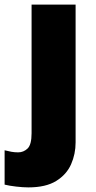

<svg xmlns="http://www.w3.org/2000/svg" viewBox="-71 -573 415 833"><path d="M52 240Q29 240 -1 236.5Q-31 233 -51 228V79Q-35 83 -21.5 85.5Q-8 88 8 88Q31 88 48.5 71.5Q66 55 66 5V-553H257V45Q257 95 237.5 139.5Q218 184 173 212Q128 240 52 240Z"/></svg>

Font: Noto Sans Georgian Black
Style: Regular
Weight: 900
Designer: Monotype Design Team, Akaki Razmadze
Foundry: Google LLC
Version: Version 2.005; ttfautohint (v1.8.4.7-5d5b)